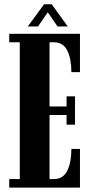

<svg xmlns="http://www.w3.org/2000/svg" viewBox="-20 -854 423 874"><path d="M22 0V-39H70V-661.5H22V-700H344V-525.5H305Q305 -586.5 286.2 -624Q267.5 -661.5 226 -661.5H205.5V-369.5H283V-415.5H321.5V-286.5H283V-330.5H205.5V-39H226Q267.5 -39 286.2 -77Q305 -115 305 -176H344V0ZM106.5 -733.5 180.5 -834.5H215.5L288.5 -733.5H242L197.5 -798L153 -733.5Z"/></svg>

Font: Imbue 10pt ExtraBold
Style: Regular
Weight: 800
Designer: Tyler Finck
Foundry: Etcetera Type Company
Version: Version 1.102; ttfautohint (v1.8.3)